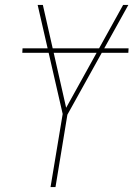

<svg xmlns="http://www.w3.org/2000/svg" viewBox="-20 -755 540 775"><path d="M184 0 233 -295 132 -735H153L247 -320L477 -735H498L252 -292L204 0ZM70 -542 71 -560H499L498 -542Z"/></svg>

Font: Iosevka Thin
Style: Italic
Weight: 100
Italic angle: -9°
Monospace: yes
Designer: Belleve Invis
Foundry: Belleve Invis
Version: Version 32.5.0; ttfautohint (v1.8.4)